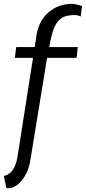

<svg xmlns="http://www.w3.org/2000/svg" viewBox="-54 -734 445 995"><path d="M371 -703 364 -648Q351 -656 332 -656Q302 -656 280.5 -648Q259 -640 244 -620.5Q229 -601 219 -569Q209 -537 201 -490H349L343 -434H190L104 92Q98 132 84.5 160Q71 188 55 206Q39 224 22 232.5Q5 241 -8 241H-21L-34 178Q23 166 37 77L117 -434H23L30 -490H126L135 -551Q141 -590 157.5 -620Q174 -650 198.5 -671Q223 -692 253.5 -703Q284 -714 319 -714Q336 -714 371 -703Z"/></svg>

Font: Cabin
Style: Regular
Weight: 400
Designer: Pablo Impallari
Foundry: Pablo Impallari
Version: Version 1.007